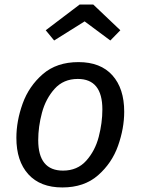

<svg xmlns="http://www.w3.org/2000/svg" viewBox="-20 -812 618 844"><path d="M52 -206Q52 -280 79.5 -356.5Q107 -433 168 -486Q229 -539 325 -539Q422 -539 474 -481Q526 -423 526 -321Q526 -248 499 -171.5Q472 -95 411 -41.5Q350 12 254 12Q157 12 104.5 -46Q52 -104 52 -206ZM430 -331Q430 -465 322 -465Q259 -465 220 -421.5Q181 -378 164.5 -316.5Q148 -255 148 -196Q148 -62 257 -62Q320 -62 359 -105.5Q398 -149 414 -210.5Q430 -272 430 -331ZM181 -679 330 -792H390L509 -679L465 -634L352 -718L218 -634Z"/></svg>

Font: Fira Sans
Style: Italic
Weight: 400
Italic angle: -8°
Designer: bBox Type GmbH & Carrois Corporate GbR & Edenspiekermann AG
Foundry: bBox Type GmbH & Carrois Corporate GbR & Edenspiekermann AG
Version: Version 4.301